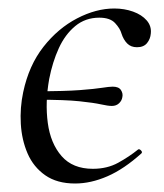

<svg xmlns="http://www.w3.org/2000/svg" viewBox="-20 -419 385 452"><path d="M243.4 -169.6Q234.2 -169.6 217.7 -173.3Q201.2 -177 167.1 -180.6Q133 -184.2 69 -184.2V-204.2Q133 -204.2 168.1 -206.9Q203.2 -209.6 220.2 -212.3Q237.2 -215 245.4 -215Q259.6 -215 264.8 -206.9Q270 -198.8 268 -190.2Q266.8 -182 260.2 -175.8Q253.6 -169.6 243.4 -169.6ZM156.8 13Q114.2 13 86.5 -6.4Q58.8 -25.8 45 -57.6Q31.2 -89.4 29 -127.4Q26.8 -165.4 34.6 -202Q48 -265.2 82.3 -308.8Q116.6 -352.4 161.4 -375.7Q206.2 -399 249 -399Q272.8 -399 293.2 -391.7Q313.6 -384.4 325.3 -371Q337 -357.6 335 -340Q334 -327.2 326.1 -317.5Q318.2 -307.8 302.4 -307.8Q288.2 -307.8 279.4 -316.7Q270.6 -325.6 266 -340Q262.8 -351.8 251 -364.6Q239.2 -377.4 213.8 -377.4Q181 -377.4 157.1 -357.6Q133.2 -337.8 118.4 -305.4Q103.6 -273 95.8 -233Q86 -178 92.5 -129.6Q99 -81.2 125.1 -51.4Q151.2 -21.6 198.6 -21.6Q232.4 -21.6 258.3 -35.9Q284.2 -50.2 305 -67Q307.8 -69 311.8 -65Q315.8 -61 313 -58Q272 -21 232.9 -4Q193.8 13 156.8 13Z"/></svg>

Font: Cormorant Garamond Light
Style: Italic
Weight: 300
Italic angle: -10°
Designer: Christian Thalmann (Catharsis Fonts)
Foundry: Catharsis Fonts
Version: Version 4.001